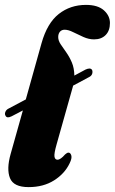

<svg xmlns="http://www.w3.org/2000/svg" viewBox="-35 -755 469 785"><path d="M-12.5 -282Q-16.5 -288.5 -13.2 -297Q-10 -305.5 -2 -310L70.5 -348.5L135 -579Q158 -660.5 205.2 -697.8Q252.5 -735 316.5 -735Q365 -735 389.8 -712.8Q414.5 -690.5 414.5 -661Q414.5 -629.5 397 -611.8Q379.5 -594 349.5 -594Q328 -594 306 -603.8Q284 -613.5 264.2 -623.5Q244.5 -633.5 229.5 -633.5Q217 -633.5 210 -625.2Q203 -617 203 -603.5Q203 -589 213 -574Q223 -559 236 -540.8Q249 -522.5 258.8 -499.5Q268.5 -476.5 269 -446L314.5 -470.5Q323 -474.5 330.2 -474.8Q337.5 -475 341.5 -469Q344.5 -461.5 341.8 -453.2Q339 -445 330.5 -440.5L264 -405Q263 -401.5 262 -397.5L196.5 -165Q185.5 -126.5 187.8 -114.2Q190 -102 200 -102Q212.5 -102 231 -123.5Q239 -131 245 -131Q253 -131 256.5 -119.5Q260 -108 249.5 -87Q229.5 -45 186 -17.5Q142.5 10 82 10Q20.5 10 5.8 -26.8Q-9 -63.5 8.5 -125.5L58.5 -303.5L12.5 -279.5Q-7 -270 -12.5 -282Z"/></svg>

Font: Fraunces 144pt S050 Black
Style: Italic
Weight: 900
Italic angle: -16°
Version: Version 1.000; ttfautohint (v1.8.3)